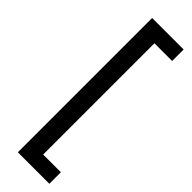

<svg xmlns="http://www.w3.org/2000/svg" viewBox="-298 -728 899 899"><g transform="rotate(45 151.5 -278.5)"><path d="M79.1 -722.7H287.6V-646.5H170.4V90.3H287.6V166.5H79.1Z"/></g></svg>

Font: Pyidaungsu
Style: Bold
Weight: 700
Designer: Sun Tun
Foundry: MCF
Version: Version 2.005 July 4, 2018; ttfautohint (v1.8.1)